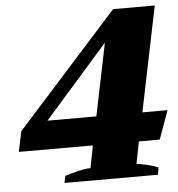

<svg xmlns="http://www.w3.org/2000/svg" viewBox="-51 -750 741 798"><g transform="rotate(-5 319.5 -351.0)"><path d="M192 -29Q213 -36 245.5 -44Q278 -52 299 -52L317 -145H8L26 -230L450 -702H624L534 -264H639L596 -145H509L491 -53Q509 -51 535.5 -44.5Q562 -38 581 -30L576 0H186ZM342 -264 404 -566 138 -264Z"/></g></svg>

Font: Trirong Black
Style: Italic
Weight: 900
Italic angle: -12°
Designer: Katatrad Team
Foundry: CadsonDemak
Version: Version 1.001